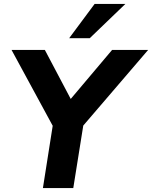

<svg xmlns="http://www.w3.org/2000/svg" viewBox="-20 -960 776 980"><path d="M199 0 249 -318 39 -705H209L341 -455L552 -705H736L405 -319L354 0ZM333 -765 463 -940H620L438 -765Z"/></svg>

Font: Nunito Sans ExtraBold
Style: Italic
Weight: 800
Italic angle: -9°
Designer: Vernon Adams
Foundry: Vernon Adams
Version: Version 3.006; ttfautohint (v1.8.3)